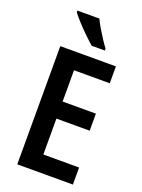

<svg xmlns="http://www.w3.org/2000/svg" viewBox="-172 -1065 807 1090"><g transform="rotate(20 231.5 -519.5)"><path d="M413 -51H77V-765H413V-663H197V-474H398V-371H197V-154H413ZM232 -988Q242 -966 258.5 -938Q275 -910 292.5 -883.5Q310 -857 323 -840V-828H244Q224 -845 195 -873Q166 -901 139.5 -930Q113 -959 99 -978V-988Z"/></g></svg>

Font: Noto Sans Tamil UI Condensed SemiBold
Style: Regular
Weight: 600
Width: 3
Designer: Jelle Bosma - Monotype Design Team
Foundry: Monotype Imaging Inc.
Version: Version 2.004; ttfautohint (v1.8.4.7-5d5b)